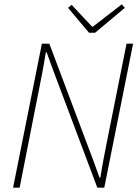

<svg xmlns="http://www.w3.org/2000/svg" viewBox="-20 -860 640 880"><path d="M40 0H70L156 -436C168 -496 180 -556 190 -620H194C210 -574 228 -526 244 -484L426 0H458L590 -660H560L474 -230C462 -170 450 -110 440 -46H436C420 -92 402 -140 386 -182L206 -660H172ZM388 -710H416L552 -824L538 -840L406 -738H402L308 -838L292 -824Z"/></svg>

Font: Source Sans Pro ExtraLight
Style: Italic
Weight: 200
Italic angle: -11°
Designer: Paul D. Hunt
Foundry: Adobe Systems Incorporated
Version: Version 3.006;hotconv 1.0.111;makeotfexe 2.5.65597